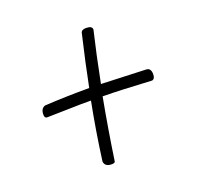

<svg xmlns="http://www.w3.org/2000/svg" viewBox="-98 -605 749 728"><g transform="rotate(-20 277.0 -240.5)"><path d="M482 -274Q499 -272 499 -248Q499 -230 487 -227Q365 -234 290 -235Q267 -112 249 11Q249 19 235 19Q207 19 205 -3Q221 -123 243 -235H201Q181 -235 135.5 -233.5Q90 -232 65 -232Q55 -232 55 -247Q55 -271 73 -277Q157 -282 253 -282Q272 -378 298 -488Q301 -500 319 -500Q344 -500 344 -485Q322 -393 300 -281Z"/></g></svg>

Font: Bonbon
Style: Regular
Weight: 400
Designer: Ksenia Erulevich
Foundry: Cyreal (www.cyreal.org)
Version: Version 1.000